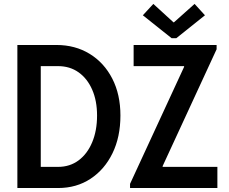

<svg xmlns="http://www.w3.org/2000/svg" viewBox="-20 -946 1151 966"><path d="M67.4 0V-719.7H263.7Q358.4 -719.7 431.2 -675Q503.9 -630.4 544.9 -550.5Q585.9 -470.7 585.9 -364.7Q585.9 -256.8 545.9 -174.8Q505.9 -92.8 435.3 -46.4Q364.7 0 272.5 0ZM185.1 -106.4H272Q331.5 -106.4 375.5 -139.2Q419.4 -171.9 443.8 -230.2Q468.3 -288.6 468.3 -364.7Q468.3 -439 443.8 -494.9Q419.4 -550.8 375.5 -582Q331.5 -613.3 272 -613.3H185.1ZM634.3 0V-21L906.2 -609.4V-613.3H652.3V-719.7H1069.8V-698.2L798.3 -110.4V-106.4H1073.7V0ZM751.5 -926.3 853 -833.5H855L959 -926.3L1011.2 -869.1L867.2 -753.9H843.3L698.7 -869.1Z"/></svg>

Font: Reddit Sans Condensed SemiBold
Style: Regular
Weight: 600
Designer: Stephen Hutchings
Foundry: Reddit
Version: Version 1.014